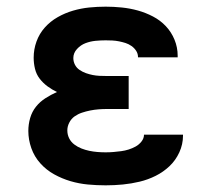

<svg xmlns="http://www.w3.org/2000/svg" viewBox="-20 -548 640 576"><path d="M297 8Q270 8 243.5 5.5Q217 3 191.5 -4.5Q166 -12 142.5 -25Q119 -38 101 -58Q83 -78 74 -103.5Q65 -129 65 -155Q65 -175 70.5 -194Q76 -213 88 -228Q100 -243 116.5 -253.5Q133 -264 151 -272Q136 -279 122.5 -289Q109 -299 99 -312Q89 -325 85 -341.5Q81 -358 81 -375Q81 -400 89.5 -423.5Q98 -447 114.5 -465.5Q131 -484 153 -496.5Q175 -509 199 -516Q223 -523 247.5 -525.5Q272 -528 297 -528Q321 -528 345.5 -525.5Q370 -523 393.5 -516.5Q417 -510 439 -498.5Q461 -487 477.5 -469.5Q494 -452 503.5 -429Q513 -406 513 -381V-376H394V-377Q394 -387 388.5 -395.5Q383 -404 374.5 -410Q366 -416 356.5 -419Q347 -422 337 -424Q327 -426 317 -426.5Q307 -427 297 -427Q282 -427 266.5 -425.5Q251 -424 236.5 -418.5Q222 -413 211 -401Q200 -389 200 -374Q200 -363 205 -353.5Q210 -344 219 -338Q228 -332 238 -328.5Q248 -325 258 -323Q268 -321 278.5 -320.5Q289 -320 300 -320H366V-221H300Q288 -221 275.5 -220Q263 -219 250.5 -216.5Q238 -214 226 -210Q214 -206 204 -199Q194 -192 188 -180.5Q182 -169 182 -157Q182 -144 187.5 -133Q193 -122 203 -114.5Q213 -107 224.5 -102.5Q236 -98 248 -95.5Q260 -93 272.5 -92Q285 -91 297 -91Q309 -91 320.5 -92Q332 -93 343.5 -94.5Q355 -96 366 -99.5Q377 -103 387 -108.5Q397 -114 404.5 -123.5Q412 -133 412 -144H529V-141Q529 -115 518 -91Q507 -67 488.5 -49.5Q470 -32 447 -20.5Q424 -9 399 -3Q374 3 348.5 5.5Q323 8 297 8Z"/></svg>

Font: Iosevka Extended
Style: Bold
Weight: 700
Width: 7
Monospace: yes
Designer: Belleve Invis
Foundry: Belleve Invis
Version: Version 32.5.0; ttfautohint (v1.8.4)